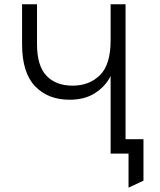

<svg xmlns="http://www.w3.org/2000/svg" viewBox="-20 -720 749 900"><path d="M498.5 0V-363.5Q474.5 -315.5 426 -284Q377.5 -252.5 306.5 -252.5Q204.5 -252.5 144 -316.2Q83.5 -380 83.5 -512.5V-700H153.5V-513.5Q153.5 -411.5 197.8 -365Q242 -318.5 320.5 -318.5Q399 -318.5 448.8 -368Q498.5 -417.5 498.5 -530V-700H568.5V-67.5H652.5V127L582.5 159.5V0Z"/></svg>

Font: Overpass Light
Style: Regular
Weight: 300
Designer: Delve Withrington, Dave Bailey, Thomas Jockin
Foundry: Delve Fonts LLC
Version: Version 4.000; ttfautohint (v1.8.3)